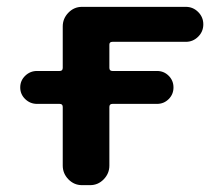

<svg xmlns="http://www.w3.org/2000/svg" viewBox="-20 -540 652 560"><path d="M88 -237Q68 -237 53.5 -251Q39 -265 39 -285Q39 -305 53.5 -319Q68 -333 88 -333H154Q163 -333 163 -342V-463Q163 -486 179.5 -503Q196 -520 219 -520H522Q543 -520 558 -505Q573 -490 573 -469Q573 -448 558 -433Q543 -418 522 -418H308Q299 -418 299 -410V-342Q299 -333 308 -333H438Q458 -333 472 -319Q486 -305 486 -285Q486 -265 472 -251Q458 -237 438 -237H308Q299 -237 299 -228V-57Q299 -34 282.5 -17Q266 0 243 0H219Q196 0 179.5 -17Q163 -34 163 -57V-228Q163 -237 154 -237Z"/></svg>

Font: Rounded Mplus 1c Bold
Style: Bold
Weight: 700
Version: Version 1.059.20150529